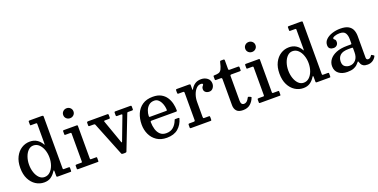

<svg xmlns="http://www.w3.org/2000/svg" viewBox="-20 -1584 4731 2400"><g transform="rotate(-20 2346.0 -384.0)"><path d="M53 -260Q53 -345.5 83.8 -406Q114.5 -466.5 165.2 -498.5Q216 -530.5 276.5 -530.5Q329 -530.5 368.2 -506Q407.5 -481.5 432 -437.5Q437.5 -428 439.2 -430Q441 -432 441 -452V-704.5Q441 -714 438 -716Q435 -718 425.5 -718H361Q354.5 -718 352.8 -721Q351 -724 351 -731V-769Q351 -780 364 -780H528.5Q538 -780 543 -777.5Q548 -775 548 -765V-79Q548 -67.5 551 -64.8Q554 -62 565.5 -62H622.5Q631.5 -62 634.8 -60Q638 -58 638 -48.5V-15Q638 -5 635.8 -2.5Q633.5 0 624 0H457.5Q447 0 444 -3.5Q441 -7 441 -18V-73.5Q441 -101 428 -81.5Q400 -37 364 -12.8Q328 11.5 275 11.5Q215 11.5 164.5 -20.8Q114 -53 83.5 -113.5Q53 -174 53 -260ZM170 -260Q170 -204.5 186.5 -156.5Q203 -108.5 232.5 -79.5Q262 -50.5 301.5 -50.5Q344 -50.5 375.2 -79.5Q406.5 -108.5 423.8 -156.5Q441 -204.5 441 -260Q441 -315.5 423.8 -363.2Q406.5 -411 375.2 -440.2Q344 -469.5 301.5 -469.5Q262 -469.5 232.5 -440.2Q203 -411 186.5 -363.2Q170 -315.5 170 -260Z M783.5 -698.5Q783.5 -727 803.5 -746Q823.5 -765 852 -765Q880 -765 900 -746Q920 -727 920 -698.5Q920 -670 900 -651.2Q880 -632.5 852 -632.5Q823.5 -632.5 803.5 -651.2Q783.5 -670 783.5 -698.5ZM791.5 -458H724Q717 -458 715.2 -460.2Q713.5 -462.5 713.5 -469.5V-507Q713.5 -520 726 -520H900Q910 -520 910 -509.5V-74Q910 -62 920.5 -62H988Q995 -62 997.5 -60.5Q1000 -59 1000 -51.5V-12.5Q1000 -5 998.5 -2.5Q997 0 989.5 0H728.5Q720 0 716.8 -2Q713.5 -4 713.5 -12V-47Q713.5 -57 717 -59.5Q720.5 -62 729.5 -62H791.5Q800 -62 801.8 -64.8Q803.5 -67.5 803.5 -75.5V-446Q803.5 -458 791.5 -458Z M1371 -161 1477.5 -441.5Q1481.5 -451.5 1478.8 -454.8Q1476 -458 1463.5 -458H1411Q1398 -458 1398 -472.5V-506.5Q1398 -520 1410 -520H1609Q1619 -520 1622.5 -517Q1626 -514 1626 -503.5V-470Q1626 -462 1622.8 -460Q1619.5 -458 1611.5 -458H1561Q1550.5 -458 1548.2 -454.8Q1546 -451.5 1543 -444L1370 0.5Q1366 10.5 1349.5 10.5H1321Q1304.5 10.5 1300.5 1L1120.5 -447.5Q1117.5 -455 1112.5 -456.5Q1107.5 -458 1097.5 -458H1044.5Q1032 -458 1032 -470V-503Q1032 -514 1037 -517Q1042 -520 1052 -520H1306Q1319.5 -520 1319.5 -506V-473.5Q1319.5 -462 1315.2 -460Q1311 -458 1299.5 -458H1252Q1241 -458 1239 -454.2Q1237 -450.5 1240 -443L1339.5 -162.5Q1345 -147 1348 -137.5Q1351 -128 1355 -128Q1358.5 -128 1362 -137Q1365.5 -146 1371 -161Z M1664 -250Q1664 -330 1691.5 -393.8Q1719 -457.5 1774 -494.5Q1829 -531.5 1912.5 -531.5Q1977.5 -531.5 2021 -507.8Q2064.5 -484 2090 -445.2Q2115.5 -406.5 2126.5 -360.8Q2137.5 -315 2137.5 -271Q2137.5 -261 2134 -258.5Q2130.5 -256 2119.5 -256H1798Q1782 -256 1782 -241.5Q1782.5 -189 1796.2 -144.2Q1810 -99.5 1840 -72.2Q1870 -45 1919.5 -45Q1976 -45 2013 -76.5Q2050 -108 2070 -161Q2072 -166.5 2074 -169.8Q2076 -173 2084 -173H2123.5Q2137 -173 2134.5 -162Q2113 -83.5 2057 -36Q2001 11.5 1906.5 11.5Q1827.5 11.5 1773.5 -24.8Q1719.5 -61 1691.8 -120.5Q1664 -180 1664 -250ZM1798 -307.5H2008.5Q2018 -307.5 2020.2 -309Q2022.5 -310.5 2022.5 -316.5Q2022.5 -340.5 2015.8 -368.8Q2009 -397 1995.8 -422.2Q1982.5 -447.5 1961.8 -463.5Q1941 -479.5 1912.5 -479.5Q1869.5 -479.5 1841.2 -455.5Q1813 -431.5 1798.8 -395Q1784.5 -358.5 1784 -321Q1784 -313 1786.2 -310.2Q1788.5 -307.5 1798 -307.5Z M2305.5 -438.5Q2305.5 -450.5 2302.5 -454.2Q2299.5 -458 2288 -458H2231Q2220 -458 2217.8 -461.8Q2215.5 -465.5 2215.5 -476.5V-502Q2215.5 -513 2218.5 -516.5Q2221.5 -520 2232 -520H2392Q2401 -520 2405.2 -517.5Q2409.5 -515 2409.5 -505.5V-455Q2409.5 -441.5 2411.5 -440Q2413.5 -438.5 2420 -451Q2439 -485.5 2471.8 -508.5Q2504.5 -531.5 2556 -531.5Q2602 -531.5 2636.8 -505Q2671.5 -478.5 2671.5 -432Q2671.5 -399.5 2652.2 -374.2Q2633 -349 2601.5 -349Q2572.5 -349 2553 -364.2Q2533.5 -379.5 2533.5 -404.5Q2533.5 -423.5 2539.5 -433.8Q2545.5 -444 2551.5 -450Q2557.5 -456 2557.5 -462Q2557.5 -469 2551.8 -472.5Q2546 -476 2529.5 -476Q2497 -476 2470.5 -448.5Q2444 -421 2428.2 -376.2Q2412.5 -331.5 2412.5 -280V-82Q2412.5 -70.5 2415 -66.2Q2417.5 -62 2429 -62H2489.5Q2498.5 -62 2500.5 -58.2Q2502.5 -54.5 2502.5 -45V-16Q2502.5 -7 2500.2 -3.5Q2498 0 2489 0H2231Q2223.5 0 2219.5 -1.8Q2215.5 -3.5 2215.5 -11V-48Q2215.5 -62 2230.5 -62H2285Q2296 -62 2300.8 -65.2Q2305.5 -68.5 2305.5 -79.5Z M3070 -97Q3053 -51.5 3016.5 -19.5Q2980 12.5 2919 12.5Q2860 12.5 2834.2 -16.8Q2808.5 -46 2808.5 -93V-440.5Q2808.5 -458 2792.5 -458H2732.5Q2722 -458 2718.8 -460.5Q2715.5 -463 2715.5 -473V-506Q2715.5 -516 2718.2 -518Q2721 -520 2730.5 -520Q2767 -520 2789 -527.5Q2811 -535 2825.5 -562.5Q2840 -590 2853.5 -650.5Q2855.5 -659 2858 -662.2Q2860.5 -665.5 2872 -665.5H2903Q2916.5 -665.5 2916.5 -651V-536Q2916.5 -525.5 2921 -522.8Q2925.5 -520 2935.5 -520H3043.5Q3052.5 -520 3056 -517Q3059.5 -514 3059.5 -504V-470.5Q3059.5 -461.5 3055.8 -459.8Q3052 -458 3043 -458H2936.5Q2926 -458 2921.2 -455.2Q2916.5 -452.5 2916.5 -441.5V-113.5Q2916.5 -57.5 2958 -57.5Q2997.5 -57.5 3024.5 -113Q3028 -120.5 3031 -122Q3034 -123.5 3042.5 -120.5L3062 -112Q3068.5 -109 3070.8 -106.2Q3073 -103.5 3070 -97Z M3205 -698.5Q3205 -727 3225 -746Q3245 -765 3273.5 -765Q3301.5 -765 3321.5 -746Q3341.5 -727 3341.5 -698.5Q3341.5 -670 3321.5 -651.2Q3301.5 -632.5 3273.5 -632.5Q3245 -632.5 3225 -651.2Q3205 -670 3205 -698.5ZM3213 -458H3145.5Q3138.5 -458 3136.8 -460.2Q3135 -462.5 3135 -469.5V-507Q3135 -520 3147.5 -520H3321.5Q3331.5 -520 3331.5 -509.5V-74Q3331.5 -62 3342 -62H3409.5Q3416.5 -62 3419 -60.5Q3421.5 -59 3421.5 -51.5V-12.5Q3421.5 -5 3420 -2.5Q3418.5 0 3411 0H3150Q3141.5 0 3138.2 -2Q3135 -4 3135 -12V-47Q3135 -57 3138.5 -59.5Q3142 -62 3151 -62H3213Q3221.5 -62 3223.2 -64.8Q3225 -67.5 3225 -75.5V-446Q3225 -458 3213 -458Z M3500.5 -260Q3500.5 -345.5 3531.2 -406Q3562 -466.5 3612.8 -498.5Q3663.5 -530.5 3724 -530.5Q3776.5 -530.5 3815.8 -506Q3855 -481.5 3879.5 -437.5Q3885 -428 3886.8 -430Q3888.5 -432 3888.5 -452V-704.5Q3888.5 -714 3885.5 -716Q3882.5 -718 3873 -718H3808.5Q3802 -718 3800.2 -721Q3798.5 -724 3798.5 -731V-769Q3798.5 -780 3811.5 -780H3976Q3985.5 -780 3990.5 -777.5Q3995.5 -775 3995.5 -765V-79Q3995.5 -67.5 3998.5 -64.8Q4001.5 -62 4013 -62H4070Q4079 -62 4082.2 -60Q4085.5 -58 4085.5 -48.5V-15Q4085.5 -5 4083.2 -2.5Q4081 0 4071.5 0H3905Q3894.5 0 3891.5 -3.5Q3888.5 -7 3888.5 -18V-73.5Q3888.5 -101 3875.5 -81.5Q3847.5 -37 3811.5 -12.8Q3775.5 11.5 3722.5 11.5Q3662.5 11.5 3612 -20.8Q3561.5 -53 3531 -113.5Q3500.5 -174 3500.5 -260ZM3617.5 -260Q3617.5 -204.5 3634 -156.5Q3650.5 -108.5 3680 -79.5Q3709.5 -50.5 3749 -50.5Q3791.5 -50.5 3822.8 -79.5Q3854 -108.5 3871.2 -156.5Q3888.5 -204.5 3888.5 -260Q3888.5 -315.5 3871.2 -363.2Q3854 -411 3822.8 -440.2Q3791.5 -469.5 3749 -469.5Q3709.5 -469.5 3680 -440.2Q3650.5 -411 3634 -363.2Q3617.5 -315.5 3617.5 -260Z M4150 -123Q4150 -171.5 4180.2 -211.2Q4210.5 -251 4269.2 -274.8Q4328 -298.5 4414 -298.5H4461Q4469.5 -298.5 4471.8 -300.5Q4474 -302.5 4474 -311.5V-367Q4474 -415.5 4454.5 -447Q4435 -478.5 4378.5 -478.5Q4342.5 -478.5 4312.8 -467.8Q4283 -457 4283 -443.5Q4283 -435 4289.8 -430.8Q4296.5 -426.5 4303 -418.8Q4309.5 -411 4309.5 -391Q4309.5 -364 4292.2 -347Q4275 -330 4247.5 -330Q4221 -330 4201.2 -343.8Q4181.5 -357.5 4181.5 -391.5Q4181.5 -434.5 4213.5 -465.5Q4245.5 -496.5 4296.8 -513.2Q4348 -530 4405 -530Q4475 -530 4513 -507.8Q4551 -485.5 4565.8 -448.8Q4580.5 -412 4580.5 -368.5V-80Q4580.5 -65 4588.2 -58Q4596 -51 4606.5 -51Q4617 -51 4628.8 -57Q4640.5 -63 4653 -83Q4658 -91.5 4664.5 -86.5L4688 -72Q4694.5 -67.5 4691 -60Q4673.5 -26.5 4643.8 -8.2Q4614 10 4578.5 10H4578Q4540.5 10 4521.2 -1.8Q4502 -13.5 4494 -29.8Q4486 -46 4482 -58.5Q4479 -68.5 4475.8 -68.5Q4472.5 -68.5 4465.5 -59.5Q4456.5 -47.5 4439.2 -31Q4422 -14.5 4390.8 -2.2Q4359.5 10 4308 10Q4238.5 10 4194.2 -24.8Q4150 -59.5 4150 -123ZM4271 -138.5Q4271 -92.5 4298.5 -73Q4326 -53.5 4361.5 -53.5Q4409.5 -53.5 4441.8 -89.5Q4474 -125.5 4474 -191V-245Q4474 -255 4464 -255H4418.5Q4339 -255 4305 -223.5Q4271 -192 4271 -138.5Z"/></g></svg>

Font: Besley* Medium
Style: Regular
Weight: 500
Designer: Owen Earl
Foundry: indestructible type*
Version: Version 3.000; ttfautohint (v1.8.3)